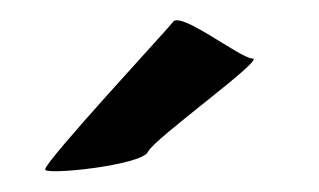

<svg xmlns="http://www.w3.org/2000/svg" viewBox="-20 -769 311 187"><path d="M24 -604C23 -598 118 -608 124 -621C130 -634 239 -712 226 -712C214 -712 154 -760 148 -747C140 -737 24 -612 24 -604Z"/></svg>

Font: Ampere
Style: SuCnd
Weight: 400
Version: Version 1